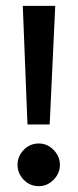

<svg xmlns="http://www.w3.org/2000/svg" viewBox="-20 -619 266 657"><path d="M58 -599H169L150 -193H74ZM113 -128Q142 -128 163.5 -106Q185 -84 185 -55Q185 -26 163.5 -4Q142 18 113 18Q82 18 61 -4Q40 -26 40 -55Q40 -84 61 -106Q82 -128 113 -128Z"/></svg>

Font: Podkova SemiBold
Style: Regular
Weight: 600
Designer: Ilya Yudin
Foundry: Cyreal (www.cyreal.org)
Version: Version 2.103